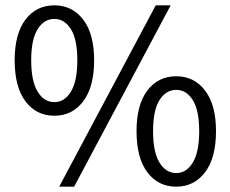

<svg xmlns="http://www.w3.org/2000/svg" viewBox="-20 -688 864 720"><path d="M184 -254Q116 -254 75.5 -308Q35 -362 35 -462Q35 -561 75.5 -614.5Q116 -668 184 -668Q251 -668 292 -614.5Q333 -561 333 -462Q333 -362 292 -308Q251 -254 184 -254ZM184 -305Q222 -305 246 -344.5Q270 -384 270 -462Q270 -540 246 -578.5Q222 -617 184 -617Q145 -617 121 -578.5Q97 -540 97 -462Q97 -384 121 -344.5Q145 -305 184 -305ZM202 12 564 -668H620L258 12ZM641 12Q573 12 532.5 -42Q492 -96 492 -196Q492 -295 532.5 -348.5Q573 -402 641 -402Q708 -402 749 -348.5Q790 -295 790 -196Q790 -96 749 -42Q708 12 641 12ZM641 -39Q679 -39 703 -78.5Q727 -118 727 -196Q727 -274 703 -312.5Q679 -351 641 -351Q602 -351 578 -312.5Q554 -274 554 -196Q554 -118 578 -78.5Q602 -39 641 -39Z"/></svg>

Font: Myanmar Sanpya
Style: Regular
Weight: 400
Designer: Danh Hong
Foundry: Google Inc.
Version: Version 2.00 November 22, 2015